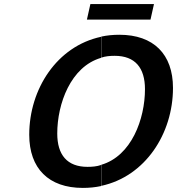

<svg xmlns="http://www.w3.org/2000/svg" viewBox="-20 -906 866 939"><path d="M716 -810 733 -886H422L405 -810ZM475 -624C495 -631 518 -633 541 -633C641 -633 689 -574 689 -470C689 -324 623 -143 475 -100V3C690 -43 826 -252 826 -476C826 -641 731 -736 564 -736C532 -736 503 -733 475 -727ZM474 -99C454 -92 431 -90 408 -90C308 -90 260 -149 260 -253C260 -399 326 -580 474 -623V-726C259 -680 123 -471 123 -247C123 -82 218 13 385 13C417 13 446 10 474 4Z"/></svg>

Font: Perun SemiBold Italic
Style: Regular
Weight: 400
Italic angle: -12°
Foundry: Copyright (c) Stefan Peev, Context Ltd, 2016
Version: Version 1.026